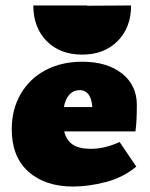

<svg xmlns="http://www.w3.org/2000/svg" viewBox="-20 -672 549 703"><path d="M418 -152 479 -62Q431 -22 367.5 -5.5Q304 11 248 11Q145 11 84 -43.5Q23 -98 23 -199Q23 -271 55.5 -327.5Q88 -384 146.5 -415Q205 -446 281 -446Q372 -446 426.5 -403Q481 -360 481 -288Q481 -225 476 -191H215Q223 -158 246.5 -142.5Q270 -127 313 -127Q363 -127 418 -152ZM214 -280H318Q316 -311 304 -326.5Q292 -342 273 -342Q249 -342 234 -325.5Q219 -309 214 -280ZM460 -652Q460 -571 410.5 -521.5Q361 -472 281 -472Q200 -472 151 -521.5Q102 -571 102 -652H298V-651Z"/></svg>

Font: Ysabeau Black
Style: Regular
Weight: 900
Designer: Christian Thalmann (Catharsis Fonts)
Version: Version 0.003